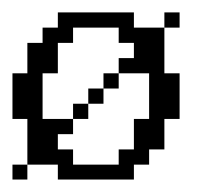

<svg xmlns="http://www.w3.org/2000/svg" viewBox="-20 -288 332 308"><path d="M0 0V-23.9H23.9V0ZM97.2 -97.2V-121.6H121.6V-97.2ZM121.6 -121.6V-146H146V-121.6ZM146 -146V-170.4H170.4V-146ZM170.4 -23.9V-48.3H194.8V-97.2H219.2V-170.4H170.4V-194.8H194.8V-219.2H170.4V-243.7H97.2V-219.2H72.8V-170.4H48.3V-97.2H97.2V-72.8H72.8V-48.3H97.2V-23.9ZM72.8 0V-23.9H23.9V-97.2H0V-170.4H23.9V-219.2H48.3V-243.7H72.8V-268.1H194.8V-243.7H243.7V-170.4H268.1V-97.2H243.7V-48.3H219.2V-23.9H194.8V0ZM243.7 -243.7V-268.1H268.1V-243.7Z"/></svg>

Font: FS Mondwest Regular
Style: Regular
Weight: 400
Designer: NZWStudios2024
Foundry: https://fontstruct.com
Version: Version 1.0